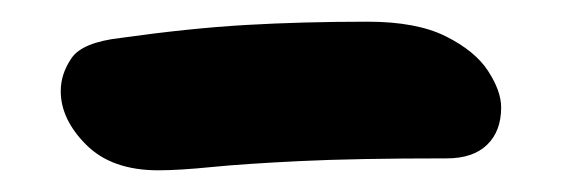

<svg xmlns="http://www.w3.org/2000/svg" viewBox="-20 -760 524 177"><path d="M126 -603Q83 -603 59.5 -626.5Q36 -650 36 -676Q36 -692 46 -706.5Q56 -721 91 -725Q155 -734 207 -737Q259 -740 319 -740Q364 -740 391 -726.5Q418 -713 430 -694.5Q442 -676 442 -661Q442 -639 429 -626.5Q416 -614 392 -614Q308 -614 256.5 -611.5Q205 -609 175 -606Q145 -603 126 -603Z"/></svg>

Font: Shantell Sans Normal
Style: Regular
Weight: 600
Designer: Stephen Nixon, Anya Danilova, Shantell Martin
Foundry: Arrow Type
Version: Version 1.009;[a7da0bfa3]